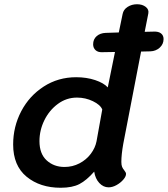

<svg xmlns="http://www.w3.org/2000/svg" viewBox="-20 -876 791 905"><path d="M751 -692Q751 -668 733 -651.5Q715 -635 689 -634L645 -633L561 -198Q552 -147 552 -113Q552 -98 555.5 -89.5Q559 -81 566.5 -72Q574 -63 574 -56Q574 -44 561 -29Q548 -14 529 -3.5Q510 7 492 7Q467 7 448 -13.5Q429 -34 424 -67Q388 -26 354.5 -8.5Q321 9 266 9Q169 9 105.5 -43Q42 -95 42 -195Q42 -279 80 -351.5Q118 -424 186 -468Q254 -512 339 -512Q388 -512 428.5 -498.5Q469 -485 488 -464L522 -631L462 -630Q442 -629 430.5 -639.5Q419 -650 419 -667Q419 -691 435.5 -705.5Q452 -720 478 -721L540 -723L558 -810Q562 -831 581.5 -843.5Q601 -856 626 -856Q651 -856 667 -843.5Q683 -831 679 -812L662 -726L705 -727Q727 -728 739 -718.5Q751 -709 751 -692ZM462 -360Q453 -382 418 -399Q383 -416 343 -416Q293 -416 252.5 -386Q212 -356 189 -309Q166 -262 166 -211Q166 -151 200 -120Q234 -89 284 -89Q322 -89 354.5 -106Q387 -123 408 -151Q429 -179 435 -210Z"/></svg>

Font: Mali SemiBold
Style: Italic
Weight: 600
Italic angle: -10°
Version: Version 1.000; ttfautohint (v1.6)